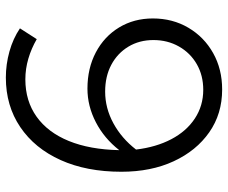

<svg xmlns="http://www.w3.org/2000/svg" viewBox="-80 -670 761 640"><g transform="rotate(-90 300.0 -350.5)"><path d="M321 10Q240 10 178.5 -33Q117 -76 82 -151.5Q47 -227 47 -326Q47 -442 86 -528.5Q125 -615 196 -663Q267 -711 361 -711Q405 -711 448 -699Q491 -687 525 -664L489 -608Q458 -626 424 -636Q390 -646 355 -646Q283 -646 230.5 -608.5Q178 -571 149.5 -501Q121 -431 119 -333Q158 -383 212 -411Q266 -439 324 -439Q392 -439 445 -411Q498 -383 528 -333.5Q558 -284 558 -221Q558 -155 527 -102.5Q496 -50 442.5 -20Q389 10 321 10ZM314 -380Q259 -380 208.5 -352.5Q158 -325 121 -277Q129 -210 155.5 -159.5Q182 -109 224.5 -81Q267 -53 320 -53Q368 -53 405.5 -74.5Q443 -96 464.5 -134Q486 -172 486 -219Q486 -266 464 -302.5Q442 -339 403.5 -359.5Q365 -380 314 -380Z"/></g></svg>

Font: Red Hat Mono
Style: Regular
Weight: 300
Monospace: yes
Designer: Pentagram, MCKL
Foundry: Pentagram, MCKL
Version: Version 1.023